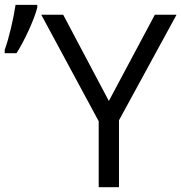

<svg xmlns="http://www.w3.org/2000/svg" viewBox="-41 -775 751 795"><path d="M-21.5 -554.7V-568.8C-3.9 -615.7 15.6 -701.7 23.4 -754.9H113.3V-743.7C101.6 -695.3 59.1 -604 27.3 -554.7ZM129.9 -713.9H220.7L409.7 -356.9L600.1 -713.9H689.9L451.7 -276.9V0H367.7V-272.9Z"/></svg>

Font: OpenSansEmoji
Style: Regular
Weight: 400
Foundry: MorbZ
Version: Version 1.000;PS 001.000;hotconv 1.0.70;makeotf.lib2.5.58329